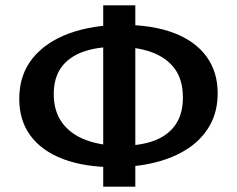

<svg xmlns="http://www.w3.org/2000/svg" viewBox="-20 -688 885 718"><path d="M406 -63Q296 -63 216.5 -93Q137 -123 94.5 -180Q52 -237 52 -318Q52 -408 101.5 -469.5Q151 -531 238.5 -563Q326 -595 439 -595Q550 -595 629.5 -565Q709 -535 751.5 -477.5Q794 -420 794 -339Q794 -272 765.5 -220.5Q737 -169 685 -134Q633 -99 562 -81Q491 -63 406 -63ZM434 -143Q507 -143 558 -162.5Q609 -182 636.5 -222Q664 -262 664 -323Q664 -390 633 -431.5Q602 -473 546.5 -493Q491 -513 416 -513Q341 -513 288.5 -493.5Q236 -474 208.5 -435Q181 -396 181 -336Q181 -272 212.5 -229Q244 -186 301 -164.5Q358 -143 434 -143ZM366 10V-668H486V10Z"/></svg>

Font: Ysabeau Office
Style: Bold
Weight: 700
Designer: Christian Thalmann (Catharsis Fonts)
Version: Version 2.001;gftools[0.9.30]; featfreeze: tnum,lnum,ss02